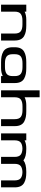

<svg xmlns="http://www.w3.org/2000/svg" viewBox="1438 -2222 783 3700"><g transform="rotate(90 1830.0 -371.5)"><path d="M626 -262Q626 -346 583 -379Q540 -412 453 -412H377Q290 -412 247 -379Q204 -346 204 -262V0H70V-486H204V-454Q269 -486 358 -486H473Q536 -486 583.5 -477Q631 -468 673 -445Q715 -422 737.5 -377Q760 -332 760 -266V0H626Z M1024 -225Q1024 -141 1067 -108Q1110 -75 1197 -75H1273Q1360 -75 1403 -108Q1446 -141 1446 -225V-263Q1446 -347 1403 -380Q1360 -413 1273 -413H1197Q1110 -413 1067 -380Q1024 -347 1024 -263ZM1580 0H1446V-33Q1378 0 1293 0H1178Q1115 0 1067.5 -9Q1020 -18 977.5 -41Q935 -64 912.5 -109.5Q890 -155 890 -221V-267Q890 -333 912.5 -378Q935 -423 977.5 -445.5Q1020 -468 1067.5 -477Q1115 -486 1178 -486H1293Q1356 -486 1403.5 -477Q1451 -468 1493 -445.5Q1535 -423 1557.5 -378Q1580 -333 1580 -267Z M2276 -263Q2276 -347 2233 -380Q2190 -413 2103 -413H2027Q1940 -413 1897 -380Q1854 -347 1854 -263V0H1720V-743H1854V-454Q1919 -486 2008 -486H2123Q2186 -486 2233.5 -477Q2281 -468 2323 -445.5Q2365 -423 2387.5 -378Q2410 -333 2410 -267V0H2276Z M3302 -486Q3365 -486 3412.5 -477Q3460 -468 3502.5 -445Q3545 -422 3567.5 -377Q3590 -332 3590 -266V0H3456V-262Q3456 -343 3416 -376.5Q3376 -410 3296 -412Q3217 -410 3177 -376.5Q3137 -343 3137 -262V0H3003V-262Q3003 -343 2963 -376.5Q2923 -410 2843 -412Q2763 -410 2723.5 -376.5Q2684 -343 2684 -262V0H2550V-486H2684V-454Q2749 -486 2837 -486H2849Q3002 -486 3070 -431Q3137 -486 3290 -486Z"/></g></svg>

Font: Aneo
Style: Regular
Weight: 400
Designer: Anastasios Pappas
Foundry: Anastasios Pappas
Version: Version 1.000